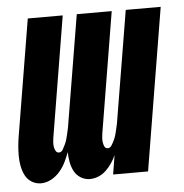

<svg xmlns="http://www.w3.org/2000/svg" viewBox="-44 -562 587 613"><g transform="rotate(-5 250.0 -256.0)"><path d="M64 8Q47 8 33.5 -0.5Q20 -9 13 -23Q6 -37 3 -53Q0 -69 0 -85.5Q0 -102 1.5 -118.5Q3 -135 6 -152L67 -520H179L115 -133Q114 -126 113.5 -119Q113 -112 114 -105Q115 -98 118.5 -91.5Q122 -85 129 -85Q137 -85 141.5 -93Q146 -101 149.5 -108.5Q153 -116 155.5 -124Q158 -132 159.5 -139.5Q161 -147 163 -155Q165 -163 166 -171L224 -520H336L272 -133Q271 -126 270.5 -119Q270 -112 271 -105Q272 -98 275 -91.5Q278 -85 286 -85Q293 -85 298 -93Q303 -101 306.5 -108.5Q310 -116 312.5 -124Q315 -132 316.5 -139.5Q318 -147 320 -155Q322 -163 323 -171L381 -520H493L407 0H295L305 -61Q299 -48 291 -36Q283 -24 272 -13.5Q261 -3 247.5 2.5Q234 8 220 8Q204 8 190.5 -0.5Q177 -9 170 -22.5Q163 -36 160 -52Q157 -68 157 -84Q151 -68 143.5 -52.5Q136 -37 124 -23Q112 -9 96 -0.5Q80 8 64 8Z"/></g></svg>

Font: Iosevka Heavy Oblique
Style: Regular
Weight: 900
Italic angle: -9°
Monospace: yes
Designer: Belleve Invis
Foundry: Belleve Invis
Version: Version 32.5.0; ttfautohint (v1.8.4)